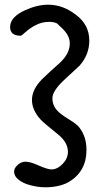

<svg xmlns="http://www.w3.org/2000/svg" viewBox="-20 -584 441 817"><path d="M319 -305 250 -241Q203 -196 203 -166Q203 -134 226 -111Q238 -98 272 -77Q308 -55 318 -41Q348 -2 348 54Q348 144 275 189Q234 213 172 213Q134 213 92 199Q40 178 40 146Q40 131 55.5 117.5Q71 104 88 104Q109 104 144 120Q183 137 199 137Q224 137 247 113Q269 90 269 62Q269 22 227 -12Q164 -63 154 -74Q116 -115 116 -159Q116 -203 159 -247Q196 -283 234 -316Q277 -356 277 -399Q277 -431 248 -460Q227 -481 223 -484Q210 -491 189 -491Q156 -491 128 -475Q110 -466 88 -447Q72 -432 68 -432Q23 -432 23 -469Q23 -512 88 -541Q139 -564 185 -564Q248 -564 303 -521Q360 -479 360 -411Q360 -352 319 -305Z"/></svg>

Font: GFS Complutum
Style: Regular
Weight: 400
Designer: George D. Matthiopoulos
Foundry: George D. Matthiopoulos
Version: Version 1.000